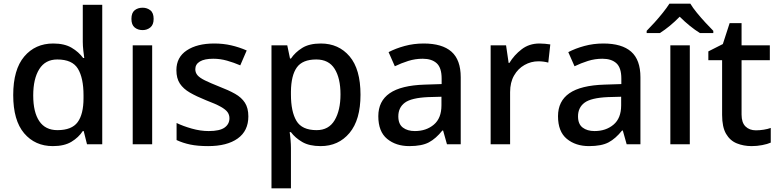

<svg xmlns="http://www.w3.org/2000/svg" viewBox="-20 -786 4244 1046"><path d="M268 10Q171 10 111.5 -60Q52 -130 52 -268Q52 -407 112 -478Q172 -549 270 -549Q331 -549 370 -526Q409 -503 433 -470H439Q437 -483 434 -510Q431 -537 431 -558V-760H537V0H454L436 -72H431Q408 -37 369 -13.5Q330 10 268 10ZM293 -77Q371 -77 403 -120.5Q435 -164 435 -251V-267Q435 -361 404.5 -411.5Q374 -462 292 -462Q227 -462 194 -409.5Q161 -357 161 -266Q161 -175 194 -126Q227 -77 293 -77Z M757 -744Q781 -744 799 -730Q817 -716 817 -683Q817 -651 799 -636.5Q781 -622 757 -622Q731 -622 713.5 -636.5Q696 -651 696 -683Q696 -716 713.5 -730Q731 -744 757 -744ZM809 -539V0H703V-539Z M1333 -152Q1333 -73 1275 -31.5Q1217 10 1114 10Q1057 10 1016.5 1.5Q976 -7 942 -23V-116Q977 -99 1024.5 -85.5Q1072 -72 1117 -72Q1177 -72 1203.5 -91Q1230 -110 1230 -142Q1230 -160 1220 -174.5Q1210 -189 1182.5 -204.5Q1155 -220 1102 -240Q1050 -261 1014.5 -281.5Q979 -302 960 -330.5Q941 -359 941 -404Q941 -474 997.5 -511.5Q1054 -549 1147 -549Q1196 -549 1239.5 -539Q1283 -529 1324 -511L1289 -430Q1254 -445 1217 -455.5Q1180 -466 1142 -466Q1094 -466 1069 -451Q1044 -436 1044 -409Q1044 -390 1056 -376Q1068 -362 1096.5 -348Q1125 -334 1175 -314Q1225 -295 1260.5 -275Q1296 -255 1314.5 -226Q1333 -197 1333 -152Z M1728 -549Q1825 -549 1884.5 -479Q1944 -409 1944 -270Q1944 -133 1884 -61.5Q1824 10 1727 10Q1665 10 1626.5 -12.5Q1588 -35 1565 -66H1558Q1561 -48 1563 -23.5Q1565 1 1565 20V240H1459V-539H1545L1560 -467H1565Q1588 -501 1626.5 -525Q1665 -549 1728 -549ZM1703 -462Q1628 -462 1597 -418.5Q1566 -375 1565 -287V-271Q1565 -178 1595 -127.5Q1625 -77 1705 -77Q1771 -77 1803 -131Q1835 -185 1835 -272Q1835 -360 1803 -411Q1771 -462 1703 -462Z M2288 -549Q2389 -549 2439.5 -504.5Q2490 -460 2490 -365V0H2415L2394 -75H2390Q2355 -31 2316.5 -10.5Q2278 10 2210 10Q2137 10 2089 -29.5Q2041 -69 2041 -153Q2041 -235 2103 -278Q2165 -321 2294 -325L2386 -328V-358Q2386 -417 2359 -441.5Q2332 -466 2283 -466Q2242 -466 2204 -454Q2166 -442 2131 -425L2097 -502Q2135 -522 2184.5 -535.5Q2234 -549 2288 -549ZM2313 -257Q2221 -253 2185.5 -226.5Q2150 -200 2150 -152Q2150 -110 2175 -91Q2200 -72 2240 -72Q2302 -72 2343.5 -107Q2385 -142 2385 -212V-259Z M2919 -549Q2933 -549 2949.5 -547.5Q2966 -546 2978 -544L2967 -445Q2941 -452 2913 -452Q2873 -452 2837.5 -432Q2802 -412 2780.5 -374.5Q2759 -337 2759 -284V0H2653V-539H2737L2751 -443H2755Q2781 -486 2822 -517.5Q2863 -549 2919 -549Z M3267 -549Q3368 -549 3418.5 -504.5Q3469 -460 3469 -365V0H3394L3373 -75H3369Q3334 -31 3295.5 -10.5Q3257 10 3189 10Q3116 10 3068 -29.5Q3020 -69 3020 -153Q3020 -235 3082 -278Q3144 -321 3273 -325L3365 -328V-358Q3365 -417 3338 -441.5Q3311 -466 3262 -466Q3221 -466 3183 -454Q3145 -442 3110 -425L3076 -502Q3114 -522 3163.5 -535.5Q3213 -549 3267 -549ZM3292 -257Q3200 -253 3164.5 -226.5Q3129 -200 3129 -152Q3129 -110 3154 -91Q3179 -72 3219 -72Q3281 -72 3322.5 -107Q3364 -142 3364 -212V-259Z M3738 0H3632V-539H3738ZM3741 -766Q3754 -744 3776.5 -716.5Q3799 -689 3823.5 -662.5Q3848 -636 3866 -618V-606H3793Q3767 -622 3738.5 -645Q3710 -668 3683 -695Q3629 -640 3575 -606H3503V-618Q3522 -637 3545.5 -663Q3569 -689 3591 -716.5Q3613 -744 3627 -766Z M4098 -76Q4119 -76 4141 -79.5Q4163 -83 4179 -89V-9Q4161 -1 4132.5 4.5Q4104 10 4075 10Q4031 10 3994 -5Q3957 -20 3935.5 -57Q3914 -94 3914 -160V-458H3839V-506L3918 -546L3955 -660H4020V-539H4174V-458H4020V-162Q4020 -118 4041.5 -97Q4063 -76 4098 -76Z"/></svg>

Font: Noto Sans Gurmukhi UI Medium
Style: Regular
Weight: 500
Designer: Jelle Bosma - Monotype Design Team
Foundry: Monotype Imaging Inc.
Version: Version 2.004; ttfautohint (v1.8.4.7-5d5b)